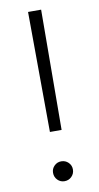

<svg xmlns="http://www.w3.org/2000/svg" viewBox="-83 -746 409 790"><g transform="rotate(-10 121.5 -351.0)"><path d="M145.5 -205.1H96.7L93.8 -707H148.4ZM80.1 -37.1Q80.1 -54.2 92.3 -66.2Q104.5 -78.1 121.1 -78.1Q138.7 -78.1 150.9 -66.2Q163.1 -54.2 163.1 -37.1Q163.1 -19.5 150.9 -7.3Q138.7 4.9 121.1 4.9Q104 4.9 92 -7.3Q80.1 -19.5 80.1 -37.1Z"/></g></svg>

Font: Pretendard JP ExtraLight
Style: Regular
Weight: 200
Designer: Base glyphs from Inter by Rasmus Andersson; Hangeul glyphs from Noto Sans CJK(Source Han Sans) by Jang Soo-young and Kan
Foundry: Kil Hyung-jin
Version: Version 1.309